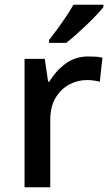

<svg xmlns="http://www.w3.org/2000/svg" viewBox="-20 -786 467 806"><path d="M351 -549Q365 -549 381.5 -548Q398 -547 410 -544L399 -443Q388 -446 373 -448Q358 -450 345 -450Q305 -450 269.5 -430.5Q234 -411 212.5 -374Q191 -337 191 -283V0H83V-539H168L182 -443H187Q213 -487 254 -518Q295 -549 351 -549ZM414 -756Q403 -742 384 -722Q365 -702 342.5 -680.5Q320 -659 298 -639.5Q276 -620 258 -606H186V-618Q201 -637 220 -663Q239 -689 257.5 -716.5Q276 -744 288 -766H414Z"/></svg>

Font: Noto Sans Nag Mundari Medium
Style: Regular
Weight: 500
Version: Version 1.000